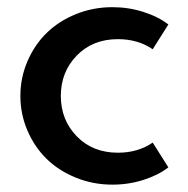

<svg xmlns="http://www.w3.org/2000/svg" viewBox="-20 -500 524 535"><path d="M293.2 14.5Q239.5 14.5 191.8 -4.8Q144.1 -24.1 110.2 -57Q76.4 -90 56.6 -135.9Q36.8 -181.8 36.8 -232.7Q36.8 -283.6 56.6 -329.5Q76.4 -375.5 110.2 -408.4Q144.1 -441.4 191.8 -460.7Q239.5 -480 293.2 -480Q338.2 -480 379.5 -466.8Q420.9 -453.6 449.1 -431.8L405.5 -362.7Q364.5 -390.9 308.6 -390.9Q238.2 -390.9 193.9 -345.2Q149.5 -299.5 149.5 -232.7Q149.5 -165.9 193.9 -120.2Q238.2 -74.5 308.6 -74.5Q364.5 -74.5 405.5 -102.7L449.1 -33.6Q420.9 -11.8 379.5 1.4Q338.2 14.5 293.2 14.5Z"/></svg>

Font: Spartan MB SemBd
Style: Regular
Weight: 600
Designer: Matt Bailey, Mirko Velimirovic
Foundry: Matt Bailey
Version: Version 1.005